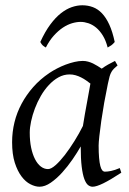

<svg xmlns="http://www.w3.org/2000/svg" viewBox="-20 -688 490 728"><path d="M294.4 -210.4Q297.9 -232.4 302 -256.1Q306.2 -279.8 310.3 -301.8Q314.5 -323.7 317.6 -342Q320.8 -360.4 322.8 -371.1Q315.4 -377 306.6 -383.1Q297.9 -389.2 287.8 -394.3Q277.8 -399.4 266.8 -402.6Q255.9 -405.8 244.1 -405.8Q221.7 -405.8 201.9 -394.8Q182.1 -383.8 165.3 -365.7Q148.4 -347.7 135 -324.5Q121.6 -301.3 112.3 -276.6Q103 -252 97.9 -228Q92.8 -204.1 92.8 -185.1Q92.8 -153.3 98.1 -127.9Q103.5 -102.5 112.8 -84.5Q122.1 -66.4 134.8 -56.6Q147.5 -46.9 162.1 -46.9Q173.8 -46.9 190.7 -61.8Q207.5 -76.7 225.8 -100.3Q244.1 -124 262.2 -153.1Q280.3 -182.1 294.4 -210.4ZM439.9 -33.2Q397.5 -5.4 371.3 7.3Q345.2 20 331.1 20Q322.3 20 314.2 13.9Q306.2 7.8 299.8 -9Q293.5 -25.9 289.8 -55.7Q286.1 -85.4 286.1 -132.8Q273.4 -110.4 255.1 -83.7Q236.8 -57.1 215.8 -33.9Q194.8 -10.7 172.6 4.6Q150.4 20 129.9 20Q113.8 20 95.5 10.7Q77.1 1.5 61.8 -18.8Q46.4 -39.1 36.1 -71Q25.9 -103 25.9 -148.9Q25.9 -187.5 34.9 -224.4Q43.9 -261.2 62 -294.9Q80.1 -328.6 106.2 -358.2Q132.3 -387.7 167 -411.1Q180.2 -419.9 196 -428.2Q211.9 -436.5 228.8 -442.9Q245.6 -449.2 262.2 -453.1Q278.8 -457 293.9 -457Q304.2 -457 314 -454.3Q323.7 -451.7 332.8 -447.3Q341.8 -442.9 350.1 -437.7Q358.4 -432.6 365.7 -427.7Q377 -436 389.6 -443.1Q402.3 -450.2 416 -457L425.8 -439.9Q417.5 -433.1 412.1 -427.7Q406.7 -422.4 402.6 -415.3Q398.4 -408.2 395.5 -397.9Q392.6 -387.7 389.2 -371.1Q381.8 -335.9 375.2 -299.1Q368.7 -262.2 364 -229.5Q359.4 -196.8 356.7 -171.9Q354 -147 354 -136.2Q354 -108.4 355.7 -89.4Q357.4 -70.3 360.4 -58.8Q363.3 -47.4 367.7 -42.2Q372.1 -37.1 377.9 -37.1Q387.7 -37.1 401.1 -39.8Q414.6 -42.5 434.1 -50.8ZM132.8 -528.8Q150.9 -568.4 170.7 -595Q190.4 -621.6 210.9 -637.7Q231.4 -653.8 252 -660.9Q272.5 -668 292 -668Q313.5 -668 332.3 -660.9Q351.1 -653.8 366.7 -637.5Q382.3 -621.1 394.5 -594.5Q406.7 -567.9 415 -528.8Q408.2 -520.5 401.9 -516.1Q395.5 -511.7 388.2 -507.8Q381.3 -534.7 369.9 -553.2Q358.4 -571.8 344.5 -583.3Q330.6 -594.7 315.2 -599.9Q299.8 -605 286.1 -605Q270.5 -605 253.2 -599.9Q235.8 -594.7 218.5 -583.3Q201.2 -571.8 184.3 -553.2Q167.5 -534.7 153.8 -507.8Q147 -511.7 142.3 -515.6Q137.7 -519.5 132.8 -528.8Z"/></svg>

Font: Gentium Plus
Style: Italic
Weight: 400
Italic angle: -8°
Designer: J. Victor Gaultney, Annie Olsen, Iska Routamaa
Foundry: SIL International
Version: Version 1.510